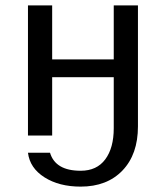

<svg xmlns="http://www.w3.org/2000/svg" viewBox="-20 -504 617 714"><path d="M493 -484V-34Q493 70 435.5 130Q378 190 280 190Q200 190 145.5 155.5Q91 121 84 64H166Q186 131 280 131Q340 131 371.5 88.5Q403 46 403 -27V-217H174V0H84V-484H174V-283H403V-484Z"/></svg>

Font: Play
Style: Regular
Weight: 400
Designer: Jonas Hecksher
Foundry: Jonas Hecksher, Playtypeª, e-types AS
Version: Version 1.002